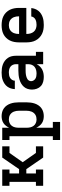

<svg xmlns="http://www.w3.org/2000/svg" viewBox="808 -1376 783 2440"><g transform="rotate(-90 1200.0 -156.5)"><path d="M58 0V-92H108V-428H58V-520H265V-428H215V-306H270L417 -520H560V-428H476L358 -260L476 -92H560V0H417L270 -214H215V-92H265V0Z M640 215V123H689V-428H640V-520H796V-432Q806 -453 820.5 -472Q835 -491 854.5 -504Q874 -517 897 -522.5Q920 -528 944 -528Q970 -528 996 -521Q1022 -514 1043.5 -498.5Q1065 -483 1080 -461Q1095 -439 1103.5 -414Q1112 -389 1115.5 -362.5Q1119 -336 1119 -310V-210Q1119 -184 1115.5 -157.5Q1112 -131 1103.5 -106Q1095 -81 1080 -59Q1065 -37 1043.5 -21.5Q1022 -6 996 1Q970 8 944 8Q920 8 897 2.5Q874 -3 854.5 -16Q835 -29 820.5 -48Q806 -67 796 -88V123H870V215ZM901 -84Q917 -84 932.5 -87.5Q948 -91 961.5 -99.5Q975 -108 985 -120.5Q995 -133 1001 -148Q1007 -163 1009.5 -178.5Q1012 -194 1012 -210V-310Q1012 -326 1009.5 -341.5Q1007 -357 1001 -372Q995 -387 985 -399.5Q975 -412 961.5 -420.5Q948 -429 932.5 -432.5Q917 -436 901 -436Q878 -436 856 -426.5Q834 -417 820 -398Q806 -379 801 -356Q796 -333 796 -310V-210Q796 -187 801 -164Q806 -141 820 -122Q834 -103 856 -93.5Q878 -84 901 -84Z M1442 8Q1411 8 1380 0Q1349 -8 1326 -29Q1303 -50 1292 -80.5Q1281 -111 1281 -142Q1281 -170 1289.5 -197Q1298 -224 1316.5 -245Q1335 -266 1359.5 -280Q1384 -294 1411 -301.5Q1438 -309 1465.5 -312Q1493 -315 1521 -315H1604V-346Q1604 -366 1596 -384.5Q1588 -403 1572.5 -415Q1557 -427 1537.5 -431.5Q1518 -436 1498 -436Q1480 -436 1462 -432.5Q1444 -429 1429 -419.5Q1414 -410 1404 -394Q1394 -378 1394 -360H1287Q1288 -385 1295.5 -409.5Q1303 -434 1318 -454.5Q1333 -475 1354 -489.5Q1375 -504 1399 -513Q1423 -522 1448 -525Q1473 -528 1498 -528Q1525 -528 1551 -524.5Q1577 -521 1602 -511.5Q1627 -502 1648.5 -485.5Q1670 -469 1684.5 -447Q1699 -425 1705 -399Q1711 -373 1711 -346V-92H1760V0H1604V-83Q1593 -61 1576 -43Q1559 -25 1537.5 -13.5Q1516 -2 1491.5 3Q1467 8 1442 8ZM1484 -84Q1507 -84 1529.5 -89.5Q1552 -95 1569.5 -109Q1587 -123 1595.5 -144.5Q1604 -166 1604 -189V-223H1521Q1507 -223 1493 -222Q1479 -221 1465.5 -218.5Q1452 -216 1438.5 -211.5Q1425 -207 1413.5 -199.5Q1402 -192 1395 -179.5Q1388 -167 1388 -153Q1388 -137 1397 -122Q1406 -107 1420 -98.5Q1434 -90 1451 -87Q1468 -84 1484 -84Z M2103 8Q2073 8 2044 3Q2015 -2 1988.5 -15Q1962 -28 1940.5 -49Q1919 -70 1905.5 -96Q1892 -122 1886.5 -151.5Q1881 -181 1881 -210V-310Q1881 -339 1886.5 -368Q1892 -397 1905 -423.5Q1918 -450 1939 -471Q1960 -492 1986 -505Q2012 -518 2041.5 -523Q2071 -528 2100 -528Q2129 -528 2158.5 -523Q2188 -518 2214 -505Q2240 -492 2261 -471Q2282 -450 2295 -423.5Q2308 -397 2313.5 -368Q2319 -339 2319 -310V-214H1988V-210Q1988 -186 1994.5 -162Q2001 -138 2016.5 -119.5Q2032 -101 2055.5 -92.5Q2079 -84 2103 -84Q2120 -84 2137.5 -87Q2155 -90 2170.5 -97.5Q2186 -105 2197 -119.5Q2208 -134 2210 -151H2317Q2315 -127 2306 -103.5Q2297 -80 2281.5 -60.5Q2266 -41 2245 -27.5Q2224 -14 2200.5 -6Q2177 2 2152 5Q2127 8 2103 8ZM1988 -306H2212V-310Q2212 -326 2209.5 -342Q2207 -358 2201 -372.5Q2195 -387 2185 -399.5Q2175 -412 2161 -420.5Q2147 -429 2131.5 -432.5Q2116 -436 2100 -436Q2084 -436 2068.5 -432.5Q2053 -429 2039 -420.5Q2025 -412 2015 -399.5Q2005 -387 1999 -372.5Q1993 -358 1990.5 -342Q1988 -326 1988 -310Z"/></g></svg>

Font: Iosevka Etoile Semibold
Style: Regular
Weight: 600
Designer: Belleve Invis
Foundry: Belleve Invis
Version: Version 22.1.2; ttfautohint (v1.8.4)